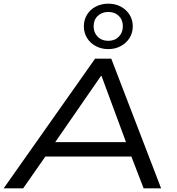

<svg xmlns="http://www.w3.org/2000/svg" viewBox="-29 -1024 965 1044"><path d="M-9 0 488 -705H576L847 0H752L674 -202L718 -173H178L238 -202L97 0ZM520 -611 256 -229 223 -251H697L664 -230L523 -611ZM560 -757Q522 -757 491.5 -773.5Q461 -790 444 -818Q427 -846 427 -881Q427 -916 444 -944Q461 -972 491.5 -988Q522 -1004 560 -1004Q598 -1004 628 -988Q658 -972 675.5 -944Q693 -916 693 -881Q693 -845 675.5 -817.5Q658 -790 628 -773.5Q598 -757 560 -757ZM560 -802Q595 -802 617 -824.5Q639 -847 639 -881Q639 -916 617 -937.5Q595 -959 560 -959Q525 -959 502.5 -937.5Q480 -916 480 -881Q480 -847 502 -824.5Q524 -802 560 -802Z"/></svg>

Font: Nunito Sans 10pt Expanded
Style: Italic
Weight: 400
Width: 7
Italic angle: -9°
Designer: Vernon Adams
Foundry: Vernon Adams
Version: Version 3.101;gftools[0.9.27]